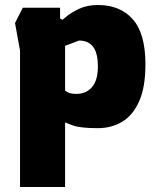

<svg xmlns="http://www.w3.org/2000/svg" viewBox="-20 -504 626 767"><path d="M60 243V-302L40 -412L71 -473H220V-430L230 -425Q230 -425 248 -440Q266 -455 297.5 -469.5Q329 -484 371 -484Q460 -484 510.5 -427Q561 -370 561 -247Q561 -155 535.5 -98.5Q510 -42 467 -17Q424 8 371 8Q299 8 269.5 -3.5Q240 -15 240 -15V243ZM286 -129Q324 -129 347.5 -156Q371 -183 371 -238Q371 -292 352 -317Q333 -342 296 -342L240 -321V-142Q240 -142 250.5 -135.5Q261 -129 286 -129Z"/></svg>

Font: Rowdies
Style: Regular
Weight: 400
Designer: Jaikishan Patel
Version: Version 1.000; ttfautohint (v1.8.3)